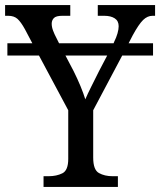

<svg xmlns="http://www.w3.org/2000/svg" viewBox="-24 -734 629 754"><path d="M147 0V-42H167Q198 -42 221 -53.5Q244 -65 244 -110V-301L129 -516H5V-564H103L74 -619Q58 -648 44.5 -660Q31 -672 8 -672H-4V-714H252V-672H221Q196 -672 187.5 -663Q179 -654 179 -641Q179 -628 184.5 -613.5Q190 -599 196 -588L208 -564H422L424 -569Q433 -587 437.5 -603Q442 -619 442 -631Q442 -652 426.5 -662Q411 -672 385 -672H360V-714H585V-672H575Q555 -672 538 -655.5Q521 -639 497 -595L481 -564H577V-516H456L342 -301V-115Q342 -67 364.5 -54.5Q387 -42 418 -42H439V0ZM265 -455Q280 -425 292 -396Q304 -367 311 -344Q320 -365 334.5 -394Q349 -423 365 -455L397 -516H233Z"/></svg>

Font: Noto Serif SemiCondensed
Style: Regular
Weight: 400
Width: 4
Designer: Monotype Design Team
Foundry: Monotype Imaging Inc.
Version: Version 2.013